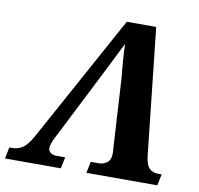

<svg xmlns="http://www.w3.org/2000/svg" viewBox="-118 -797 911 880"><g transform="rotate(10 337.0 -357.0)"><path d="M-39 0 -28 -53H-16Q11 -53 33 -67Q55 -81 80 -126L402 -714H539L603 -125Q608 -83 623.5 -68Q639 -53 663 -53H681L670 0H340L351 -53H390Q405 -53 421.5 -62Q438 -71 442 -92Q444 -104 443.5 -115.5Q443 -127 442 -135L423 -460Q419 -494 416 -536Q413 -578 412 -613Q396 -581 376 -540.5Q356 -500 338 -465L178 -149Q171 -137 163.5 -120.5Q156 -104 154 -92Q150 -73 161.5 -63Q173 -53 190 -53H232L221 0Z"/></g></svg>

Font: Noto Serif
Style: Bold Italic
Weight: 700
Italic angle: -12°
Designer: Monotype Design Team
Foundry: Monotype Imaging Inc.
Version: Version 2.013